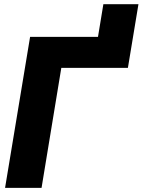

<svg xmlns="http://www.w3.org/2000/svg" viewBox="-20 -905 687 925"><path d="M594.2 -578.1H275.4L180.2 0H4.4L125 -727.5H452.1L478 -884.8H647L596.2 -578.1Z"/></svg>

Font: Inter Display ExtraBold
Style: Italic
Weight: 800
Italic angle: -9.39999°
Designer: Rasmus Andersson
Foundry: rsms
Version: Version 4.000;git-a52131595